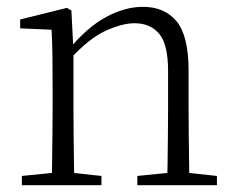

<svg xmlns="http://www.w3.org/2000/svg" viewBox="-20 -542 691 562"><path d="M44 0V-27L154 -38H174L277 -27V0ZM131 0Q132 -24 132.5 -64.5Q133 -105 133.5 -149Q134 -193 134 -226V-281Q134 -333 133.5 -375.5Q133 -418 131 -455L39 -459V-485L176 -519L189 -511L195 -393V-392V-226Q195 -193 195.5 -149Q196 -105 196.5 -64.5Q197 -24 198 0ZM382 0V-27L491 -38H512L615 -27V0ZM469 0Q470 -24 470.5 -64Q471 -104 471.5 -148Q472 -192 472 -226V-334Q472 -412 446 -443Q420 -474 374 -474Q339 -474 290.5 -452.5Q242 -431 184 -368L174 -398H182Q236 -463 291 -492.5Q346 -522 398 -522Q462 -522 497 -479.5Q532 -437 532 -335V-226Q532 -192 532.5 -148Q533 -104 533.5 -64Q534 -24 535 0Z"/></svg>

Font: Noto Serif JP ExtraLight ExtraLight
Style: Regular
Weight: 250
Version: Version 2.003-H1;hotconv 1.1.1;makeotfexe 2.6.0